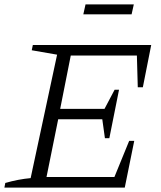

<svg xmlns="http://www.w3.org/2000/svg" viewBox="-27 -851 730 871"><path d="M-7 0 -3 -21Q56 -38 112 -43L232 -603L117 -623L122 -647H659L621 -455H598L594 -599H294L246 -357H447L493 -444H513L469 -224H449L437 -310H237L184 -48H492L559 -212H582L539 0ZM351 -786 361 -831H580L570 -786Z"/></svg>

Font: Piazzolla Light
Style: Italic
Weight: 300
Italic angle: -11.3°
Designer: Juan Pablo del Peral
Foundry: Huerta Tipografica
Version: Version 1.330